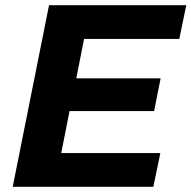

<svg xmlns="http://www.w3.org/2000/svg" viewBox="-20 -720 738 740"><path d="M671 -570 698 -700H169L29 0H571L598 -130H216L248 -292H574L599 -418H274L304 -570Z"/></svg>

Font: AWKNG-Font
Style: Bold Italic
Weight: 700
Italic angle: -11.3°
Designer: Awakening Church
Foundry: Awakening Church
Version: Version 1.700;PS 001.700;hotconv 1.0.88;makeotf.lib2.5.64775